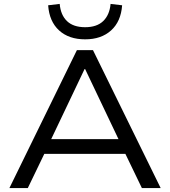

<svg xmlns="http://www.w3.org/2000/svg" viewBox="-20 -961 868 981"><path d="M28 0 373 -705H455L801 0H705L608 -201L654 -175H172L219 -201L122 0ZM412 -608 232 -230 204 -250H623L595 -230L415 -608ZM415 -760Q332 -760 282 -805.5Q232 -851 226 -934L285 -941Q290 -884 322.5 -853Q355 -822 415 -822Q475 -822 507.5 -853.5Q540 -885 545 -941L604 -934Q598 -851 547.5 -805.5Q497 -760 415 -760Z"/></svg>

Font: Nunito Sans 10pt SemiExpanded
Style: Regular
Weight: 400
Width: 6
Designer: Vernon Adams
Foundry: Vernon Adams
Version: Version 3.101;gftools[0.9.27]